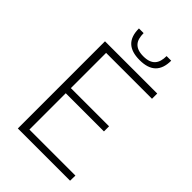

<svg xmlns="http://www.w3.org/2000/svg" viewBox="-261 -1000 1102 1102"><g transform="rotate(45 290.0 -449.0)"><path d="M529.5 -42.5 528.5 0H104.5V-707.5H528.5V-665H156V-379H466V-337.5H156V-42.5ZM321 -771.5Q255 -771.5 222.5 -802.5Q190 -833.5 190 -897.5H228Q228 -875 232.8 -857.2Q237.5 -839.5 248.5 -827.2Q259.5 -815 277.2 -808.5Q295 -802 321 -802Q347 -802 364.8 -808.5Q382.5 -815 393.5 -827.2Q404.5 -839.5 409.5 -857.2Q414.5 -875 414.5 -897.5H452Q452 -835 419.8 -803.2Q387.5 -771.5 321 -771.5Z"/></g></svg>

Font: LatoLatin Light
Style: Regular
Weight: 300
Designer: Lukasz Dziedzic with Adam Twardoch and Botio Nikoltchev
Foundry: tyPoland Lukasz Dziedzic
Version: Version 2.015; 2015-08-06; http://www.latofonts.com/